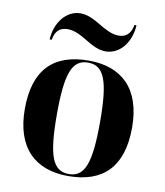

<svg xmlns="http://www.w3.org/2000/svg" viewBox="-86 -835 784 915"><g transform="rotate(10 306.5 -377.0)"><path d="M378 -606C446 -606 498 -671 502 -754H492C487 -724 472 -691 426 -691C357 -691 303 -764 230 -764C161 -764 110 -697 106 -616H116C121 -645 134 -679 183 -679C254 -679 305 -606 378 -606ZM305 10C476 10 566 -82 566 -270C566 -458 468 -549 308 -549C136 -549 47 -458 47 -270C47 -82 145 10 305 10ZM307 0C229 0 202 -70 202 -270C202 -469 229 -539 306 -539C384 -539 411 -469 411 -270C411 -70 384 0 307 0Z"/></g></svg>

Font: Noto Serif Display
Style: Bold
Weight: 700
Designer: Monotype Design Team
Foundry: Monotype Imaging Inc.
Version: Version 2.009